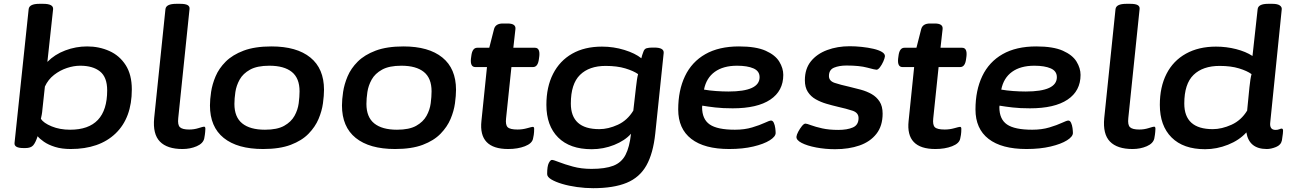

<svg xmlns="http://www.w3.org/2000/svg" viewBox="-20 -773 6762 1005"><path d="M350 7Q303 7 268 -4Q233 -15 210 -31Q187 -47 177 -60Q166 -26 153.5 -12Q141 2 113 2H103Q54 2 56 -24L130 -725Q133 -753 186 -753H206Q260 -753 258 -725L228 -449Q266 -488 321.5 -509Q377 -530 436 -530Q499 -530 552.5 -506Q606 -482 638 -432Q670 -382 670 -305Q670 -156 585 -74.5Q500 7 350 7ZM347 -94Q541 -94 541 -300Q541 -369 503.5 -399Q466 -429 400 -429Q366 -429 330 -417Q294 -405 263 -381Q232 -357 215 -320L202 -200Q201 -186 198.5 -172.5Q196 -159 194 -151Q208 -129 250.5 -111.5Q293 -94 347 -94Z M935 7Q855 7 817 -32Q779 -71 787 -155L846 -725Q849 -753 903 -753H923Q951 -753 962.5 -746Q974 -739 972 -725L913 -155Q909 -119 922 -107Q935 -95 970 -95Q996 -95 1019.5 -102.5Q1043 -110 1048 -110Q1055 -110 1055 -99Q1055 -96 1054 -82.5Q1053 -69 1049 -48Q1043 -22 1009.5 -7.5Q976 7 935 7Z M1357 7Q1223 7 1151 -51Q1079 -109 1079 -221Q1079 -252 1085 -292Q1091 -332 1108.5 -373.5Q1126 -415 1161.5 -450.5Q1197 -486 1255.5 -508Q1314 -530 1401 -530Q1533 -530 1604.5 -472Q1676 -414 1676 -303Q1676 -273 1670.5 -232.5Q1665 -192 1647.5 -150.5Q1630 -109 1595 -73Q1560 -37 1502 -15Q1444 7 1357 7ZM1367 -94Q1431 -94 1467.5 -114.5Q1504 -135 1521.5 -166.5Q1539 -198 1543.5 -232.5Q1548 -267 1548 -295Q1548 -364 1507.5 -396.5Q1467 -429 1390 -429Q1326 -429 1289 -408.5Q1252 -388 1234.5 -356.5Q1217 -325 1212 -291Q1207 -257 1207 -229Q1207 -160 1248 -127Q1289 -94 1367 -94Z M2048 7Q1914 7 1842 -51Q1770 -109 1770 -221Q1770 -252 1776 -292Q1782 -332 1799.5 -373.5Q1817 -415 1852.5 -450.5Q1888 -486 1946.5 -508Q2005 -530 2092 -530Q2224 -530 2295.5 -472Q2367 -414 2367 -303Q2367 -273 2361.5 -232.5Q2356 -192 2338.5 -150.5Q2321 -109 2286 -73Q2251 -37 2193 -15Q2135 7 2048 7ZM2058 -94Q2122 -94 2158.5 -114.5Q2195 -135 2212.5 -166.5Q2230 -198 2234.5 -232.5Q2239 -267 2239 -295Q2239 -364 2198.5 -396.5Q2158 -429 2081 -429Q2017 -429 1980 -408.5Q1943 -388 1925.5 -356.5Q1908 -325 1903 -291Q1898 -257 1898 -229Q1898 -160 1939 -127Q1980 -94 2058 -94Z M2640 7Q2484 7 2500 -140L2529 -422H2468Q2441 -422 2445 -465L2447 -480Q2452 -523 2478 -523H2541L2566 -621Q2574 -650 2612 -650H2637Q2681 -650 2678 -621L2667 -523H2780Q2807 -523 2803 -480L2801 -465Q2796 -422 2770 -422H2657L2629 -154Q2625 -119 2637.5 -107Q2650 -95 2689 -95Q2715 -95 2739.5 -102Q2764 -109 2769 -109Q2776 -109 2776 -99Q2776 -95 2775.5 -82Q2775 -69 2770 -47Q2765 -22 2727.5 -7.5Q2690 7 2640 7Z M3085 212Q3043 212 3000 206Q2957 200 2922 189.5Q2887 179 2865.5 166Q2844 153 2844 138Q2844 97 2852.5 80.5Q2861 64 2869 64Q2877 64 2906 75.5Q2935 87 2979 99Q3023 111 3076 111Q3148 111 3190.5 94.5Q3233 78 3254 38Q3275 -2 3283 -73Q3251 -37 3195 -14.5Q3139 8 3077 8Q2963 8 2901.5 -53.5Q2840 -115 2840 -224Q2840 -318 2875 -386.5Q2910 -455 2975 -492Q3040 -529 3131 -529Q3192 -529 3248.5 -511.5Q3305 -494 3337 -468Q3341 -485 3347 -500Q3352 -517 3364.5 -520.5Q3377 -524 3395 -524H3405Q3456 -524 3454 -496L3410 -75Q3399 30 3363.5 93Q3328 156 3260 184Q3192 212 3085 212ZM3117 -97Q3164 -97 3214 -120Q3264 -143 3295 -194L3309 -316Q3312 -340 3314 -355Q3316 -370 3320 -385Q3296 -402 3253 -415Q3210 -428 3150 -428Q3064 -428 3016 -381Q2968 -334 2968 -231Q2968 -97 3117 -97Z M3797 7Q3667 7 3598.5 -46Q3530 -99 3530 -200Q3530 -300 3565.5 -374.5Q3601 -449 3672 -489.5Q3743 -530 3848 -530Q3937 -530 3987.5 -507.5Q4038 -485 4059 -450.5Q4080 -416 4080 -381Q4080 -297 4012 -251.5Q3944 -206 3815 -206Q3763 -206 3724 -210.5Q3685 -215 3656 -220Q3655 -217 3655 -212Q3655 -149 3695 -121.5Q3735 -94 3827 -94Q3877 -94 3917 -106Q3957 -118 3982.5 -130Q4008 -142 4016 -142Q4025 -142 4030.5 -130Q4036 -118 4038 -102.5Q4040 -87 4040 -77Q4040 -58 4009 -38.5Q3978 -19 3923 -6Q3868 7 3797 7ZM3793 -294Q3956 -294 3956 -369Q3956 -401 3924 -415Q3892 -429 3838 -429Q3766 -429 3721.5 -397Q3677 -365 3665 -304Q3693 -299 3727.5 -296.5Q3762 -294 3793 -294Z M4351 8Q4300 8 4252.5 -1Q4205 -10 4176 -25Q4147 -40 4149 -58Q4150 -68 4158.5 -84Q4167 -100 4177.5 -113Q4188 -126 4196 -126Q4203 -126 4225.5 -117.5Q4248 -109 4284 -101Q4320 -93 4368 -93Q4415 -93 4444.5 -106Q4474 -119 4474 -155Q4474 -183 4442.5 -193.5Q4411 -204 4366 -214Q4336 -221 4305.5 -230Q4275 -239 4249.5 -253.5Q4224 -268 4208.5 -292Q4193 -316 4193 -353Q4193 -413 4224.5 -452Q4256 -491 4309.5 -511Q4363 -531 4428 -531Q4458 -531 4491 -527.5Q4524 -524 4552 -517.5Q4580 -511 4596.5 -501Q4613 -491 4612 -478Q4611 -468 4603.5 -451Q4596 -434 4586 -421Q4576 -408 4568 -408Q4560 -408 4519.5 -419Q4479 -430 4411 -430Q4373 -430 4346 -419Q4319 -408 4319 -375Q4319 -349 4349.5 -339Q4380 -329 4425 -319Q4455 -312 4486 -303.5Q4517 -295 4542.5 -280.5Q4568 -266 4584 -241.5Q4600 -217 4600 -178Q4600 -114 4567.5 -72.5Q4535 -31 4479 -11.5Q4423 8 4351 8Z M4876 7Q4720 7 4736 -140L4765 -422H4704Q4677 -422 4681 -465L4683 -480Q4688 -523 4714 -523H4777L4802 -621Q4810 -650 4848 -650H4873Q4917 -650 4914 -621L4903 -523H5016Q5043 -523 5039 -480L5037 -465Q5032 -422 5006 -422H4893L4865 -154Q4861 -119 4873.5 -107Q4886 -95 4925 -95Q4951 -95 4975.5 -102Q5000 -109 5005 -109Q5012 -109 5012 -99Q5012 -95 5011.5 -82Q5011 -69 5006 -47Q5001 -22 4963.5 -7.5Q4926 7 4876 7Z M5353 7Q5223 7 5154.5 -46Q5086 -99 5086 -200Q5086 -300 5121.5 -374.5Q5157 -449 5228 -489.5Q5299 -530 5404 -530Q5493 -530 5543.5 -507.5Q5594 -485 5615 -450.5Q5636 -416 5636 -381Q5636 -297 5568 -251.5Q5500 -206 5371 -206Q5319 -206 5280 -210.5Q5241 -215 5212 -220Q5211 -217 5211 -212Q5211 -149 5251 -121.5Q5291 -94 5383 -94Q5433 -94 5473 -106Q5513 -118 5538.5 -130Q5564 -142 5572 -142Q5581 -142 5586.5 -130Q5592 -118 5594 -102.5Q5596 -87 5596 -77Q5596 -58 5565 -38.5Q5534 -19 5479 -6Q5424 7 5353 7ZM5349 -294Q5512 -294 5512 -369Q5512 -401 5480 -415Q5448 -429 5394 -429Q5322 -429 5277.5 -397Q5233 -365 5221 -304Q5249 -299 5283.5 -296.5Q5318 -294 5349 -294Z M5908 7Q5828 7 5790 -32Q5752 -71 5760 -155L5819 -725Q5822 -753 5876 -753H5896Q5924 -753 5935.5 -746Q5947 -739 5945 -725L5886 -155Q5882 -119 5895 -107Q5908 -95 5943 -95Q5969 -95 5992.5 -102.5Q6016 -110 6021 -110Q6028 -110 6028 -99Q6028 -96 6027 -82.5Q6026 -69 6022 -48Q6016 -22 5982.5 -7.5Q5949 7 5908 7Z M6288 8Q6174 8 6112.5 -53.5Q6051 -115 6051 -224Q6051 -318 6086 -386.5Q6121 -455 6187.5 -492Q6254 -529 6345 -529Q6399 -529 6450 -516Q6501 -503 6536 -480L6563 -725Q6566 -753 6618 -753H6640Q6667 -753 6679 -744.5Q6691 -736 6689 -723L6629 -133Q6624 -93 6657 -93Q6668 -93 6676.5 -96.5Q6685 -100 6688 -100Q6696 -100 6696 -89Q6696 -86 6695 -73.5Q6694 -61 6690 -38Q6685 -14 6659 -3.5Q6633 7 6611 7Q6518 7 6504 -80Q6467 -39 6408 -15.5Q6349 8 6288 8ZM6328 -97Q6375 -97 6426 -120Q6477 -143 6508 -194L6520 -316Q6525 -364 6531 -385Q6508 -402 6465.5 -415Q6423 -428 6364 -428Q6276 -428 6227.5 -381Q6179 -334 6179 -231Q6179 -97 6328 -97Z"/></svg>

Font: Asap Expanded Expanded SemiBold
Style: Italic
Weight: 600
Width: 7
Italic angle: -6°
Designer: Pablo Cosgaya
Foundry: Omnibus-Type
Version: Version 3.001; ttfautohint (v1.8.4.7-5d5b)